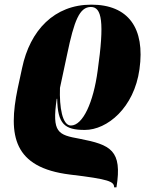

<svg xmlns="http://www.w3.org/2000/svg" viewBox="-20 -566 626 826"><path d="M471 240H481C507 80 456 57 323 31C229 14 203 5 224 -141H226C228 -33 257 -7 345 -7C441 -7 557 -102 580 -268C605 -445 532 -546 373 -546C214 -546 109 -436 75 -273L56 -185C14 18 38 155 281 185C450 205 471 215 471 240ZM285 -26C248 -26 235 -105 238 -188L269 -333C299 -477 322 -536 371 -536C418 -536 430 -472 400 -261C382 -127 337 -26 285 -26Z"/></svg>

Font: Noto Serif Display SemiCondensed Black
Style: Italic
Weight: 900
Width: 4
Italic angle: -12°
Designer: Monotype Design Team
Foundry: Monotype Imaging Inc.
Version: Version 2.009